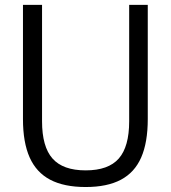

<svg xmlns="http://www.w3.org/2000/svg" viewBox="-20 -760 703 790"><path d="M332.5 9.5Q243.5 9.5 186.5 -20.5Q129.5 -50.5 102 -112.2Q74.5 -174 74.5 -270V-740H153V-261Q153 -156.5 196 -107.8Q239 -59 332.5 -59Q426 -59 468.8 -107.8Q511.5 -156.5 511.5 -261V-740H588V-270Q588 -174 561 -112.2Q534 -50.5 477.5 -20.5Q421 9.5 332.5 9.5Z"/></svg>

Font: Encode Sans SC SemiCondensed
Style: Regular
Weight: 400
Width: 4
Designer: Multiple Designers
Foundry: Impallari Type
Version: Version 3.002